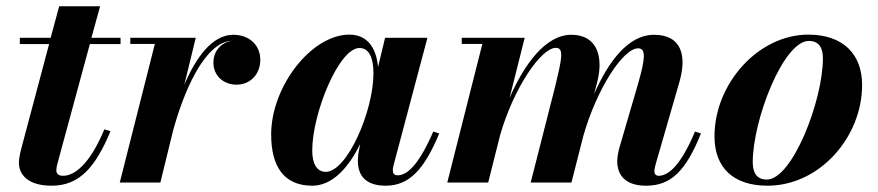

<svg xmlns="http://www.w3.org/2000/svg" viewBox="-20 -580 2789 610"><path d="M331 -163 311.5 -169C265.5 -58.5 217 -21.5 180.5 -21.5C166 -21.5 159 -28 159 -38.5C159 -47.5 161.5 -56.5 163.5 -64L265.5 -440H363V-460H270.5L298 -560H168L141 -460H43V-440H136L51.5 -122.5C46 -102.5 40 -79 40 -63.5C40 -26.5 67 10 144 10C232 10 283 -48 331 -163Z M472 -440.5 360.5 0H489.5L529.5 -163.5C561 -280 627 -445 716 -450.5C681 -444 658 -417 658 -381C658 -339.5 690 -311 731.5 -311C776 -311 807 -345 807 -390C807 -437.5 771 -469.5 721 -469.5C654.5 -469.5 602.5 -397.5 565.5 -310.5L602 -460H394V-440.5Z M1375.5 -156 1356.5 -162C1310 -54.5 1273 -23 1243 -23C1232 -23 1228 -30 1228 -38.5C1228 -43 1228.5 -48 1230 -53.5L1338 -460H1203.5L1181 -367C1175.5 -429.5 1146 -470 1090 -470C969.5 -470 841.5 -305.5 841.5 -152.5C841.5 -54 880 10 972 10C1037.5 10 1089 -50 1124.5 -123L1119.5 -97.5C1118 -90.5 1117 -81 1117 -69C1117 -20 1144 10 1205.5 10C1279.5 10 1327.5 -40.5 1375.5 -156ZM1166.5 -347.5C1166.5 -226 1082.5 -34 1015 -34C987 -34 972 -59 972 -102C972 -219.5 1056.5 -427.5 1122 -427.5C1152.5 -427.5 1166.5 -396.5 1166.5 -347.5Z M1795.5 0 1833.5 -149C1875.5 -296 1959 -426.5 2007.5 -426.5C2034 -426.5 2029.5 -390.5 2005.5 -308L1949 -114.5C1945 -101 1941 -82.5 1941 -68C1941 -22.5 1968 10 2032.5 10C2111 10 2158.5 -35.5 2207 -156L2188 -162C2142.5 -53 2103 -21.5 2072.5 -21.5C2064 -21.5 2059 -27.5 2059 -35C2059 -42 2061 -51 2063 -58L2138.5 -319.5C2162 -400.5 2147.5 -469.5 2057.5 -469.5C1976 -469.5 1912.5 -384 1867.5 -281L1877.5 -319.5C1898 -400.5 1877 -469.5 1795 -469.5C1714 -469.5 1646 -377 1599 -269L1647 -460H1447V-440.5H1512.5L1401 0H1531L1569 -151C1611 -297.5 1698 -428 1746 -428C1773 -428 1764.5 -391.5 1744.5 -308L1666 0Z M2418.5 10C2584.5 10 2719 -145 2719 -310C2719 -410 2656.5 -470 2548 -470C2389.5 -470 2250 -314.5 2250 -147C2250 -47 2310 10 2418.5 10ZM2416 -9.5C2385 -9.5 2371.5 -30.5 2371.5 -64.5C2371.5 -198.5 2468.5 -450 2550 -450C2581 -450 2594.5 -429 2594.5 -395C2594.5 -261 2497.5 -9.5 2416 -9.5Z"/></svg>

Font: Bodoni* 11pt
Style: Bold Italic
Weight: 700
Italic angle: -13°
Version: Version 2.3